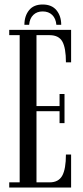

<svg xmlns="http://www.w3.org/2000/svg" viewBox="-20 -833 370 853"><path d="M169.4 -813Q210 -813 231 -787.4Q252 -761.7 252 -722.7H230.5Q228 -751 211.9 -766.6Q195.8 -782.2 169.4 -782.2Q144 -782.2 127.9 -766.6Q111.8 -751 109.4 -722.7H88.4Q88.4 -761.7 108.9 -787.4Q129.4 -813 169.4 -813ZM21 0V-22.9H67.4V-676.8H21V-700.2H295.9V-556.2H272.9Q272.9 -619.6 257.1 -648.2Q241.2 -676.8 200.2 -676.8H142.1V-361.8H244.6V-415.5H266.6V-286.1H244.6V-338.9H142.1V-22.9H200.7Q240.2 -22.9 256.6 -52.7Q272.9 -82.5 272.9 -146.5H295.9V0Z"/></svg>

Font: Imbue
Style: Regular
Weight: 400
Designer: Tyler Finck
Foundry: Etcetera Type Company
Version: Version 0.910